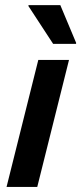

<svg xmlns="http://www.w3.org/2000/svg" viewBox="-20 -736 320 756"><path d="M5.8 0 130.8 -500H251.7L126.7 0ZM189.2 -563.3 91.7 -712.5 92.5 -715.8H217.5L280 -566.7L279.2 -563.3Z"/></svg>

Font: Funnel Sans SemiBold
Style: Italic
Weight: 600
Italic angle: -14.036°
Designer: NORD ID, Kristian Moeller
Foundry: Dicotype
Version: Version 1.000